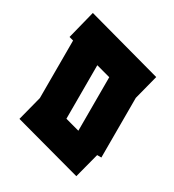

<svg xmlns="http://www.w3.org/2000/svg" viewBox="-166 -730 789 870"><g transform="rotate(30 228.5 -295.0)"><path d="M48 -180V-481L26 -487L63 -634L457 -526L424 -398V-86H402L368 44L15 -52ZM199 -159 273 -139V-419L199 -439Z"/></g></svg>

Font: Blaka
Style: Regular
Weight: 400
Designer: Mohamed Gaber
Foundry: Kief Type Foundry
Version: Version 1.003; ttfautohint (v1.8.4.7-5d5b)